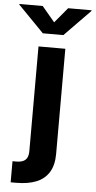

<svg xmlns="http://www.w3.org/2000/svg" viewBox="-124 -804 520 1045"><g transform="rotate(5 136.0 -281.5)"><path d="M208.8 -545.9V28Q209 89.5 184.9 128.6Q160.8 167.7 115.7 185.9Q70.6 204.1 5.4 204.1H-24.3V88.8H-4.8Q19.4 88.8 34.1 81.9Q48.9 75 55.5 61.1Q62.2 47.2 62.2 25.9V-545.9ZM135.6 -684 204.9 -767.1H332.7V-763.5L191.6 -619.1H79.4L-61.5 -763.5V-767.1H65.8Z"/></g></svg>

Font: Raveo Variable
Style: Regular
Weight: 400
Designer: Jakub Foglar, Rasmus Andersson (Inter)
Foundry: Jakubfoglar.com
Version: Version 1.000;Glyphs 3.2.3 (3260)